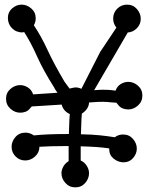

<svg xmlns="http://www.w3.org/2000/svg" viewBox="-20 -770 640 828"><path d="M594 -358Q594 -332 575 -315Q556 -298 533 -298Q522 -298 510.5 -302Q499 -306 491 -316L482 -327L455 -329Q438 -331 435.5 -330.5Q433 -330 425 -331Q416 -331 400 -330.5Q384 -330 364 -328Q363 -300 333 -280Q331 -256 330.5 -234Q330 -212 329 -191Q377 -190 411 -186.5Q445 -183 475 -178Q490 -190 511 -190Q537 -190 553.5 -171Q570 -152 570 -129Q570 -107 554 -88.5Q538 -70 513 -70Q490 -70 470.5 -85.5Q451 -101 451 -126V-130Q424 -134 395 -136Q366 -138 328 -139V-78Q345 -70 354.5 -54.5Q364 -39 364 -23Q364 0 347.5 19Q331 38 305 38Q279 38 262 19Q245 0 245 -23Q245 -37 253 -51.5Q261 -66 276 -75V-104V-140H258Q195 -140 150 -137Q150 -112 131 -95Q112 -78 89 -78Q64 -78 47 -95.5Q30 -113 30 -137Q30 -160 46.5 -179Q63 -198 90 -198Q109 -198 126 -186Q181 -192 268 -192H277Q278 -212 278.5 -233.5Q279 -255 281 -278Q253 -291 246 -319Q209 -317 175 -314.5Q141 -312 117 -311L109 -302Q101 -292 90 -288Q79 -284 67 -284Q44 -284 25 -301Q6 -318 6 -344Q6 -370 25 -386.5Q44 -403 67 -403Q84 -403 100 -393Q116 -383 123 -363L228 -370Q223 -377 219.5 -382Q216 -387 214 -392Q167 -466 140 -526.5Q113 -587 84 -632Q83 -631 79 -631Q78 -631 78 -630Q50 -630 32 -648Q14 -666 14 -693Q14 -718 32.5 -734Q51 -750 73 -750Q96 -750 115 -733.5Q134 -717 134 -691Q134 -675 126 -661Q157 -615 185 -554.5Q213 -494 258 -418L280 -388Q300 -393 305 -393Q319 -393 331 -387L412 -546L482 -651Q468 -668 468 -690Q468 -715 485.5 -732.5Q503 -750 528 -750Q554 -750 570.5 -731Q587 -712 587 -689Q587 -665 570 -648Q553 -631 531 -630L386 -381Q398 -382 407.5 -382.5Q417 -383 423 -383Q435 -383 446.5 -382.5Q458 -382 478 -379Q486 -399 501.5 -408Q517 -417 533 -417Q556 -417 575 -400.5Q594 -384 594 -358Z"/></svg>

Font: Nelagoney
Style: Regular
Weight: 400
Designer: Kanati
Foundry: Kanati and Michael Everson
Version: Version 2.000